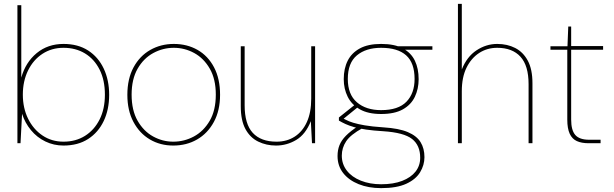

<svg xmlns="http://www.w3.org/2000/svg" viewBox="-20 -740 3171 992"><path d="M308 12Q258 12 214.5 -9Q171 -30 140 -67.5Q109 -105 94 -152L86 0H70V-713H90V-339Q112 -418 169.5 -465.5Q227 -513 308 -513Q383 -513 435.5 -479Q488 -445 516 -385.5Q544 -326 544 -250Q544 -174 516 -115Q488 -56 435.5 -22Q383 12 308 12ZM308 -8Q371 -8 419 -38Q467 -68 494.5 -122.5Q522 -177 522 -251Q522 -326 494.5 -380.5Q467 -435 419 -464Q371 -493 308 -493Q247 -493 199.5 -462Q152 -431 125 -376Q98 -321 98 -251Q98 -182 125 -127Q152 -72 199.5 -40Q247 -8 308 -8Z M875 12Q808 12 754.5 -19.5Q701 -51 669.5 -110Q638 -169 638 -250Q638 -333 670 -392Q702 -451 756.5 -482Q811 -513 878 -513Q947 -513 1001 -482Q1055 -451 1086 -392Q1117 -333 1117 -250Q1117 -169 1085 -110Q1053 -51 998.5 -19.5Q944 12 875 12ZM875 -8Q932 -8 982 -35Q1032 -62 1063.5 -116Q1095 -170 1095 -251Q1095 -331 1064 -385Q1033 -439 983.5 -466Q934 -493 878 -493Q822 -493 772 -466Q722 -439 691 -385Q660 -331 660 -251Q660 -170 691 -116Q722 -62 771 -35Q820 -8 875 -8Z M1406 12Q1356 12 1314 -8.5Q1272 -29 1248 -73.5Q1224 -118 1224 -191V-501H1244V-196Q1244 -99 1286 -53.5Q1328 -8 1409 -8Q1462 -8 1502.5 -34Q1543 -60 1565.5 -109.5Q1588 -159 1588 -231V-501H1608V0H1592L1586 -114Q1559 -46 1510.5 -17Q1462 12 1406 12Z M1949 232Q1884 232 1833 211.5Q1782 191 1753 154Q1724 117 1724 66Q1724 35 1734 10Q1744 -15 1767 -38.5Q1790 -62 1831 -89L1853 -78Q1791 -44 1768.5 -10Q1746 24 1746 64Q1746 108 1772 141.5Q1798 175 1844.5 193.5Q1891 212 1949 212Q2013 212 2058 194.5Q2103 177 2127 146.5Q2151 116 2151 75Q2151 11 2109 -22Q2067 -55 1960 -62Q1909 -65 1872 -70.5Q1835 -76 1809 -83.5Q1783 -91 1764.5 -99.5Q1746 -108 1731 -117V-133L1815 -200L1837 -193L1746 -119L1740 -133Q1754 -128 1768 -120.5Q1782 -113 1804.5 -106Q1827 -99 1864 -92.5Q1901 -86 1961 -82Q2041 -77 2087 -57.5Q2133 -38 2153 -5.5Q2173 27 2173 72Q2173 113 2150.5 150Q2128 187 2079 209.5Q2030 232 1949 232ZM1949 -151Q1882 -151 1839.5 -175Q1797 -199 1776.5 -240Q1756 -281 1756 -331Q1756 -386 1776.5 -426.5Q1797 -467 1839.5 -490Q1882 -513 1949 -513Q2019 -513 2061.5 -490Q2104 -467 2123.5 -426.5Q2143 -386 2143 -331Q2143 -281 2123.5 -240Q2104 -199 2061.5 -175Q2019 -151 1949 -151ZM1949 -171Q2038 -171 2080 -214.5Q2122 -258 2122 -332Q2122 -415 2078.5 -454Q2035 -493 1949 -493Q1871 -493 1824 -454Q1777 -415 1777 -332Q1777 -252 1824 -211.5Q1871 -171 1949 -171ZM2043 -483 2034 -501H2214V-483Z M2346 0V-720H2366V-381Q2392 -447 2442 -480Q2492 -513 2549 -513Q2601 -513 2642 -492Q2683 -471 2707 -426.5Q2731 -382 2731 -310V0H2711V-305Q2711 -401 2669 -447Q2627 -493 2549 -493Q2497 -493 2456 -466.5Q2415 -440 2390.5 -390.5Q2366 -341 2366 -269V0Z M3021 0Q2985 0 2960.5 -11Q2936 -22 2923.5 -49Q2911 -76 2911 -122V-483H2824V-501H2912L2916 -603H2931V-502H3096V-483H2931V-122Q2931 -67 2952.5 -42.5Q2974 -18 3024 -18H3083V0Z"/></svg>

Font: DM Sans 17pt Thin
Style: Regular
Weight: 250
Version: Version 4.004;gftools[0.9.30]